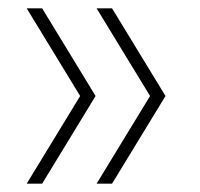

<svg xmlns="http://www.w3.org/2000/svg" viewBox="-20 -510 480 460"><path d="M44 -70 172 -280 44 -490H81L209 -280L81 -70ZM211.5 -70 339.5 -280 211.5 -490H248.5L376.5 -280L248.5 -70Z"/></svg>

Font: Encode Sans SC Thin
Style: Regular
Weight: 250
Designer: Multiple Designers
Foundry: Impallari Type
Version: Version 3.002